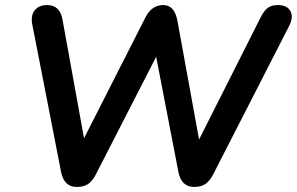

<svg xmlns="http://www.w3.org/2000/svg" viewBox="-20 -733 1176 761"><path d="M284 8Q234 8 222 -52L108 -636Q101 -671 117.5 -692Q134 -713 167 -713Q218 -713 228 -654L313 -185L557 -665Q582 -713 627 -713Q671 -713 683 -652L769 -180L1014 -666Q1026 -690 1041 -701.5Q1056 -713 1081 -713Q1118 -713 1131 -689Q1144 -665 1126 -630L824 -40Q811 -15 793.5 -3.5Q776 8 749 8Q699 8 687 -52L599 -508L359 -40Q346 -15 329 -3.5Q312 8 284 8Z"/></svg>

Font: Nunito
Style: Bold Italic
Weight: 700
Italic angle: -9°
Designer: Vernon Adams
Foundry: Vernon Adams
Version: Version 3.601; ttfautohint (v1.8.2.53-6de2)